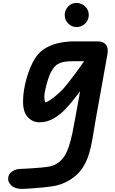

<svg xmlns="http://www.w3.org/2000/svg" viewBox="-20 -802 760 1274"><path d="M34 384Q34 354.5 59.2 336.5Q84.5 318.5 120.5 318.5Q128 318.5 150.8 317.2Q173.5 316 201.8 314Q230 312 255 309.8Q280 307.5 292.5 305.5Q332.5 301 361.2 281.2Q390 261.5 408.5 232.5Q426.5 203 438.5 165.2Q450.5 127.5 459.8 83.5Q469 39.5 477.5 -9L502.5 -146.5L511.5 -197Q500.5 -182 489.2 -167.5Q478 -153 466.5 -138.5Q444.5 -110 411.2 -75.2Q378 -40.5 335.2 -15.5Q292.5 9.5 241 9.5Q197.5 9.5 165.2 -23.8Q133 -57 133 -128Q133 -165 139.2 -205Q145.5 -245 156.8 -284Q168 -323 183 -357.8Q198 -392.5 215.5 -419.5Q245 -463 288.2 -486.2Q331.5 -509.5 379.2 -518.5Q427 -527.5 468.5 -527.5H628.5Q665.5 -527.5 683 -505.2Q700.5 -483 692.5 -440L613 2.5Q603 61.5 594.2 115Q585.5 168.5 571.5 216.2Q557.5 264 531.5 306Q502 355.5 445.2 391Q388.5 426.5 322.5 435Q304.5 438 275.8 440.8Q247 443.5 216.5 446Q186 448.5 161.2 450Q136.5 451.5 126.5 451.5Q81.5 451.5 57.8 431Q34 410.5 34 384ZM274 -162.5Q274 -153 275.8 -138.2Q277.5 -123.5 282.5 -123.5Q290.5 -123.5 315 -139.8Q339.5 -156 370.2 -183.8Q401 -211.5 427.5 -246Q454 -280 483 -318.8Q512 -357.5 538 -396H468.5Q441 -396 415.2 -393Q389.5 -390 368 -379Q346.5 -368 330 -343.5Q317.5 -326 307.2 -299.2Q297 -272.5 289.5 -244.2Q282 -216 278 -193.5Q274 -171 274 -162.5ZM488 -622.5Q456.5 -622.5 433 -645.8Q409.5 -669 409.5 -702.5Q409.5 -735 432 -758.8Q454.5 -782.5 488 -782.5Q519.5 -782.5 544.2 -759.8Q569 -737 569 -702.5Q569 -669 545.2 -645.8Q521.5 -622.5 488 -622.5Z"/></svg>

Font: Edu QLD Hand
Style: Regular
Weight: 400
Designer: Tina and Corey Anderson, Eben Sorkin
Foundry: Sorkin Type Co.
Version: Version 2.000